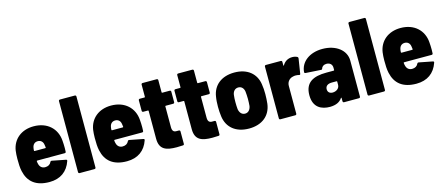

<svg xmlns="http://www.w3.org/2000/svg" viewBox="-48 -1228 4083 1765"><g transform="rotate(-15 1993.5 -346.0)"><path d="M470 -329C462 -444 377 -525 247 -525C129 -525 47 -456 31 -352C28 -331 26 -301 26 -275C26 -229 27 -190 35 -155C58 -51 128 8 258 8C361 8 432 -43 464 -137C467 -145 463 -150 455 -151L327 -176C320 -177 315 -175 312 -168C302 -146 282 -134 254 -134C224 -134 205 -152 198 -179C195 -188 194 -197 193 -207C193 -210 195 -212 198 -212H460C467 -212 472 -216 472 -224C472 -234 473 -245 473 -258C473 -281 472 -307 470 -329ZM249 -383C278 -383 297 -364 301 -336C303 -327 304 -318 305 -308C305 -305 303 -303 300 -303H198C195 -303 193 -305 193 -308C193 -318 194 -327 196 -336C201 -364 219 -383 249 -383Z M545 0H687C694 0 699 -5 699 -12V-688C699 -695 694 -700 687 -700H545C538 -700 533 -695 533 -688V-12C533 -5 538 0 545 0Z M1207 -329C1199 -444 1114 -525 984 -525C866 -525 784 -456 768 -352C765 -331 763 -301 763 -275C763 -229 764 -190 772 -155C795 -51 865 8 995 8C1098 8 1169 -43 1201 -137C1204 -145 1200 -150 1192 -151L1064 -176C1057 -177 1052 -175 1049 -168C1039 -146 1019 -134 991 -134C961 -134 942 -152 935 -179C932 -188 931 -197 930 -207C930 -210 932 -212 935 -212H1197C1204 -212 1209 -216 1209 -224C1209 -234 1210 -245 1210 -258C1210 -281 1209 -307 1207 -329ZM986 -383C1015 -383 1034 -364 1038 -336C1040 -327 1041 -318 1042 -308C1042 -305 1040 -303 1037 -303H935C932 -303 930 -305 930 -308C930 -318 931 -327 933 -336C938 -364 956 -383 986 -383Z M1553 -405V-505C1553 -512 1548 -517 1541 -517H1470C1467 -517 1465 -519 1465 -522V-638C1465 -645 1460 -650 1453 -650H1318C1311 -650 1306 -645 1306 -638V-522C1306 -519 1304 -517 1301 -517H1256C1249 -517 1244 -512 1244 -505V-405C1244 -398 1249 -393 1256 -393H1301C1304 -393 1306 -391 1306 -388V-123C1306 -19 1370 2 1470 2C1488 2 1508 1 1528 0C1536 0 1540 -5 1540 -12V-130C1540 -137 1535 -142 1528 -142H1506C1479 -141 1465 -155 1465 -190V-388C1465 -391 1467 -393 1470 -393H1541C1548 -393 1553 -398 1553 -405Z M1892 -405V-505C1892 -512 1887 -517 1880 -517H1809C1806 -517 1804 -519 1804 -522V-638C1804 -645 1799 -650 1792 -650H1657C1650 -650 1645 -645 1645 -638V-522C1645 -519 1643 -517 1640 -517H1595C1588 -517 1583 -512 1583 -505V-405C1583 -398 1588 -393 1595 -393H1640C1643 -393 1645 -391 1645 -388V-123C1645 -19 1709 2 1809 2C1827 2 1847 1 1867 0C1875 0 1879 -5 1879 -12V-130C1879 -137 1874 -142 1867 -142H1845C1818 -141 1804 -155 1804 -190V-388C1804 -391 1806 -393 1809 -393H1880C1887 -393 1892 -398 1892 -405Z M2157 8C2282 8 2363 -59 2377 -169C2380 -195 2382 -232 2382 -260C2382 -290 2380 -328 2375 -355C2360 -458 2281 -525 2157 -525C2033 -525 1953 -458 1938 -354C1933 -328 1931 -289 1931 -259C1931 -231 1933 -193 1937 -167C1951 -59 2032 8 2157 8ZM2157 -134C2126 -134 2106 -157 2100 -191C2098 -212 2097 -235 2097 -259C2097 -283 2098 -307 2101 -329C2106 -361 2126 -383 2157 -383C2187 -383 2207 -362 2212 -329C2214 -307 2216 -284 2216 -259C2216 -236 2215 -212 2213 -191C2207 -157 2187 -134 2157 -134Z M2708 -524C2664 -524 2634 -502 2615 -470C2613 -466 2610 -467 2610 -472V-505C2610 -512 2605 -517 2598 -517H2456C2449 -517 2444 -512 2444 -505V-12C2444 -5 2449 0 2456 0H2598C2605 0 2610 -5 2610 -12V-277C2610 -316 2637 -343 2667 -349C2676 -352 2686 -353 2696 -353C2707 -353 2718 -351 2726 -349C2734 -347 2739 -348 2740 -357L2762 -497C2763 -503 2762 -508 2757 -512C2746 -518 2731 -524 2708 -524Z M2995 -525C2873 -525 2785 -459 2778 -362C2778 -355 2782 -352 2790 -351L2935 -342C2943 -341 2945 -345 2948 -352C2953 -371 2972 -383 2996 -383C3029 -383 3050 -363 3050 -332V-310C3050 -307 3048 -305 3045 -305H2976C2848 -305 2770 -265 2770 -144C2770 -25 2848 8 2928 8C2983 7 3021 -10 3044 -45C3047 -49 3050 -47 3050 -43V-12C3050 -5 3055 0 3062 0H3204C3211 0 3216 -5 3216 -12V-355C3216 -454 3124 -525 2995 -525ZM2984 -113C2956 -113 2938 -129 2938 -156C2938 -187 2961 -204 3000 -204H3045C3048 -204 3050 -202 3050 -199V-169C3050 -134 3018 -113 2984 -113Z M3300 0H3442C3449 0 3454 -5 3454 -12V-688C3454 -695 3449 -700 3442 -700H3300C3293 -700 3288 -695 3288 -688V-12C3288 -5 3293 0 3300 0Z M3962 -329C3954 -444 3869 -525 3739 -525C3621 -525 3539 -456 3523 -352C3520 -331 3518 -301 3518 -275C3518 -229 3519 -190 3527 -155C3550 -51 3620 8 3750 8C3853 8 3924 -43 3956 -137C3959 -145 3955 -150 3947 -151L3819 -176C3812 -177 3807 -175 3804 -168C3794 -146 3774 -134 3746 -134C3716 -134 3697 -152 3690 -179C3687 -188 3686 -197 3685 -207C3685 -210 3687 -212 3690 -212H3952C3959 -212 3964 -216 3964 -224C3964 -234 3965 -245 3965 -258C3965 -281 3964 -307 3962 -329ZM3741 -383C3770 -383 3789 -364 3793 -336C3795 -327 3796 -318 3797 -308C3797 -305 3795 -303 3792 -303H3690C3687 -303 3685 -305 3685 -308C3685 -318 3686 -327 3688 -336C3693 -364 3711 -383 3741 -383Z"/></g></svg>

Font: Barlow Semi Condensed ExtraBold
Style: Regular
Weight: 800
Width: 4
Designer: Jeremy Tribby
Foundry: Tribby Type
Version: Version 1.422;hotconv 1.0.109;makeotfexe 2.5.65596